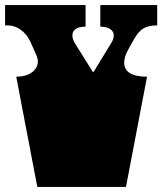

<svg xmlns="http://www.w3.org/2000/svg" viewBox="-20 -736 639 756"><path d="M95 -167 92 -183Q90 -192 89.5 -196Q89 -200 87 -209L77 -260Q76 -268 75 -272Q74 -276 73.5 -280Q73 -284 71 -292L69 -302Q67 -313 66 -318Q65 -323 63 -334L44 -434Q82 -434 105.5 -451Q129 -468 129 -494Q129 -506 123 -519L100 -571Q86 -601 62 -618.5Q38 -636 10 -636H0V-716H317V-631Q292 -631 278.5 -622Q265 -613 265 -597Q265 -581 276 -564L346 -452H348L417 -565Q428 -582 428 -596Q428 -612 414 -621.5Q400 -631 375 -631V-716H599V-636Q565 -636 545.5 -624.5Q526 -613 509 -584L486 -543Q469 -512 469 -490Q469 -434 559 -434L476 0H127L101 -135Q100 -143 99 -147Q98 -151 97.5 -155Q97 -159 95 -167Z"/></svg>

Font: Danfo
Style: Regular
Weight: 400
Version: Version 1.000;Glyphs 3.2 (3236)